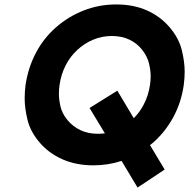

<svg xmlns="http://www.w3.org/2000/svg" viewBox="-20 -734 851 864"><path d="M599 110 527 -10Q467 10 400 10Q323 10 261.5 -17Q200 -44 158.5 -92.5Q117 -141 104 -194Q91 -247 91 -291Q91 -321 95 -352Q107 -431 142 -497Q177 -563 232.5 -611.5Q288 -660 357 -687Q426 -714 503 -714Q581 -714 641.5 -687Q702 -660 743.5 -611Q785 -562 798 -509Q811 -456 811 -412Q811 -383 807 -352Q796 -274 760.5 -208Q725 -142 670 -93Q662 -87 655 -81L721 29ZM420 -132Q436 -132 452 -134L383 -248L508 -326L582 -202Q609 -229 627 -264Q648 -304 655 -352Q658 -372 658 -391Q658 -417 650.5 -448.5Q643 -480 620 -509.5Q597 -539 562.5 -555.5Q528 -572 483 -572Q439 -572 399.5 -555.5Q360 -539 328 -509.5Q296 -480 275.5 -440Q255 -400 248 -352Q245 -331 245 -312Q245 -287 252 -255.5Q259 -224 283 -194.5Q307 -165 341.5 -148.5Q376 -132 420 -132Z"/></svg>

Font: Lexend SemBd
Style: Italic
Weight: 600
Italic angle: -8.13011°
Designer: Bonnie Shaver-Troup, Thomas Jockin
Foundry: Lexend
Version: Version 1.007